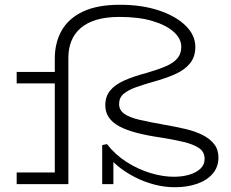

<svg xmlns="http://www.w3.org/2000/svg" viewBox="-20 -773 971 806"><path d="M714 13Q672 13 629 2Q586 -9 547 -29Q508 -49 477 -74Q446 -99 429 -127L456 -117V0H409V-164L429 -168Q463 -124 511.5 -93Q560 -62 612 -46.5Q664 -31 709 -31Q747 -31 776 -40Q805 -49 822 -65.5Q839 -82 839 -106Q839 -135 816 -151Q793 -167 751.5 -177Q710 -187 653 -196Q597 -204 553.5 -215.5Q510 -227 481 -242.5Q452 -258 437 -280Q422 -302 422 -331Q422 -368 442.5 -393Q463 -418 502.5 -435.5Q542 -453 596 -467Q644 -481 676.5 -495Q709 -509 725 -528.5Q741 -548 741 -576Q741 -611 709 -639.5Q677 -668 619.5 -685Q562 -702 482 -702Q426 -702 385.5 -690Q345 -678 318.5 -655Q292 -632 279.5 -600.5Q267 -569 267 -530V0H210V-527Q210 -594 239 -645Q268 -696 328.5 -724.5Q389 -753 483 -753Q576 -753 647.5 -729Q719 -705 759.5 -665Q800 -625 800 -576Q800 -535 778 -507.5Q756 -480 716 -462Q676 -444 621 -429Q582 -418 550 -406.5Q518 -395 499 -379Q480 -363 480 -336Q480 -311 501.5 -295.5Q523 -280 566 -270Q609 -260 672 -249Q718 -241 758.5 -231.5Q799 -222 830 -206.5Q861 -191 879 -168Q897 -145 897 -112Q897 -72 873 -44Q849 -16 807.5 -1.5Q766 13 714 13ZM50 0V-49H250V0ZM50 -423V-471H247V-423Z"/></svg>

Font: BioRhyme SemiExpanded Light
Style: Regular
Weight: 300
Width: 6
Designer: Aoife Mooney
Foundry: Aoife Mooney Type
Version: Version 1.600;gftools[0.9.33]